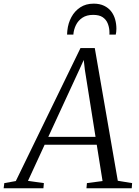

<svg xmlns="http://www.w3.org/2000/svg" viewBox="-80 -1006 742 1026"><path d="M-60.5 0 -57 -27.5 4.5 -38.5 350 -749H426.5L549.5 -40L626 -27.5L624 0H382L384.5 -27.5L468 -38.5L437 -232.5H158.5L69.5 -39.5L154.5 -27.5L152 0ZM178 -274.5H430.5L373.5 -633L367.5 -685.5L345 -636ZM420.5 -986.5Q453 -986.5 476.2 -975.2Q499.5 -964 514 -945.2Q528.5 -926.5 535.2 -902.5Q542 -878.5 542 -852.5Q542 -842 541 -835Q540 -828 538.5 -821H504.5Q504.5 -825 505 -829.5Q505.5 -834 504.5 -842.5Q503 -863 495 -882.2Q487 -901.5 468.8 -914Q450.5 -926.5 417.5 -926.5Q383 -926.5 360.2 -911.2Q337.5 -896 325.8 -872Q314 -848 312 -821H278.5Q278.5 -827 279 -831.5Q279.5 -836 280 -843.5Q284 -882 301.5 -914.5Q319 -947 349 -966.8Q379 -986.5 420.5 -986.5Z"/></svg>

Font: Merriweather 72pt Light
Style: Italic
Weight: 300
Italic angle: -7.8°
Version: Version 2.101